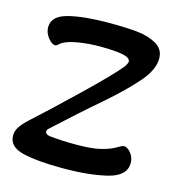

<svg xmlns="http://www.w3.org/2000/svg" viewBox="-100 -730 752 825"><g transform="rotate(15 276.0 -317.5)"><path d="M11 -71Q11 -91 22.5 -109Q34 -127 60 -151Q130 -214 246 -325.5Q362 -437 398 -482Q409 -498 409 -506Q409 -519 389 -526Q358 -537 272 -537Q225 -537 178 -529.5Q131 -522 108 -507Q102 -503 96.5 -497.5Q91 -492 85 -492Q70 -492 53 -513.5Q36 -535 36 -560Q36 -610 105.5 -627.5Q175 -645 283 -645Q359 -645 409.5 -640Q460 -635 496 -614.5Q532 -594 532 -552Q532 -503 483.5 -446.5Q435 -390 348 -314Q259 -238 153 -140Q144 -133 144 -125Q144 -112 163 -109Q211 -103 281 -103Q351 -103 390 -112.5Q429 -122 453 -136Q463 -142 471 -146Q479 -150 485 -150Q493 -150 503.5 -142Q514 -134 522 -119.5Q530 -105 530 -87Q530 -30 451 -10Q372 10 252 10Q140 10 75.5 -5.5Q11 -21 11 -71Z"/></g></svg>

Font: AkayaTelivigala
Style: Regular
Weight: 400
Designer: Vaishnavi Murthy Yerkadithaya ( vaishnavimurthy@gmail.com ), Juan Luis Blanco Aristondo ( juan@blancoletters.com )
Version: Version 1.000